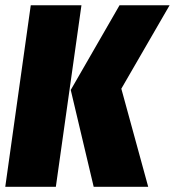

<svg xmlns="http://www.w3.org/2000/svg" viewBox="-30 -716 670 736"><path d="M-9.8 0 87.9 -695.8H282.2L184.1 0ZM329.1 0 241.2 -371.1 428.2 -695.8H620.1L435.1 -376L538.1 0Z"/></svg>

Font: Fira Sans Compressed Heavy
Style: Italic
Weight: 900
Width: 3
Italic angle: -8°
Designer: Carrois Corporate & Edenspiekermann AG
Foundry: Carrois Corporate GbR & Edenspiekermann AG
Version: Version 4.203;PS 004.203;hotconv 1.0.88;makeotf.lib2.5.64775